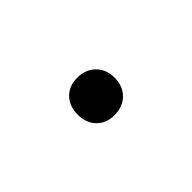

<svg xmlns="http://www.w3.org/2000/svg" viewBox="2 -639 595 595"><g transform="rotate(45 300.0 -341.0)"><path d="M300 -260Q263 -260 240.5 -282Q218 -304 218 -339Q218 -376 240.5 -399Q263 -422 300 -422Q337 -422 359.5 -399Q382 -376 382 -339Q382 -304 359.5 -282Q337 -260 300 -260Z"/></g></svg>

Font: JetBrains Mono NL
Style: Regular
Weight: 400
Monospace: yes
Designer: Philipp Nurullin, Konstantin Bulenkov
Foundry: JetBrains
Version: Version 2.305; ttfautohint (v1.8.4.7-5d5b)